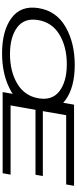

<svg xmlns="http://www.w3.org/2000/svg" viewBox="524 -1246 727 1815"><g transform="rotate(90 887.5 -338.5)"><path d="M484 5.5Q272.5 5.5 151.5 -82.8Q30.5 -171 56.5 -337.5Q82.5 -506.5 233 -594Q383.5 -681.5 594.8 -681.5Q806 -681.5 927.2 -593Q1048.5 -504.5 1022.5 -337.5Q996.5 -168.5 845.8 -81.5Q695 5.5 484 5.5ZM492 -69.5Q655 -69.5 770.5 -138Q886 -206.5 909 -337.5Q932 -469 840.8 -537.8Q749.5 -606.5 586.5 -606.5Q424 -606.5 308.5 -537.8Q193 -469 170 -337.5Q147 -206.5 238 -138Q329 -69.5 492 -69.5ZM850.5 0 969.5 -675H1736.5L1723.5 -600.5H1069L1030.5 -380H1644L1632 -310.5H1018L976.5 -75H1631L1617.5 0Z"/></g></svg>

Font: Anybody UltraExpanded Regular
Style: Italic
Weight: 400
Width: 9
Italic angle: -10°
Designer: Tyler Finck
Foundry: Etcetera Type Company
Version: Version 1.010; ttfautohint (v1.8.3) -l 8 -r 50 -G 200 -x 14 